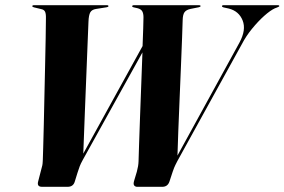

<svg xmlns="http://www.w3.org/2000/svg" viewBox="-20 -720 1096 740"><path d="M835.5 -696Q835.5 -700 842 -700H1050.5Q1056.5 -700 1056.5 -696.5Q1056.5 -694.5 1047.5 -691L1039.5 -688Q1022 -680 998.2 -658.8Q974.5 -637.5 951.2 -609Q928 -580.5 912.5 -550.5L663.5 -99Q660 -92 655.8 -83.8Q651.5 -75.5 645.5 -58L633 -20Q626 0 605.5 0H508.5Q501.5 0 497.2 -5.2Q493 -10.5 497 -23.5L507.5 -58.5Q513.5 -80.5 514 -98.5Q514.5 -117 516 -163.2Q517.5 -209.5 519.8 -270.8Q522 -332 524.5 -397Q527 -462 529 -518L299 -103.5Q290.5 -88 287.2 -79Q284 -70 279 -55L268 -19.5Q262 0 240.5 0H142Q121.5 0 127 -20.5L141.5 -76.5Q143.5 -82.5 144.2 -90.5Q145 -98.5 145 -103.5Q145.5 -115 146.5 -151.2Q147.5 -187.5 148.8 -239Q150 -290.5 151.2 -349.2Q152.5 -408 153.8 -465.8Q155 -523.5 156 -571.5Q157 -619.5 157 -649Q157.5 -667.5 153.5 -675.2Q149.5 -683 138.5 -685L111.5 -691.5Q104.5 -693 104.5 -696.5Q104.5 -700 112 -700H391.5Q398 -700 398 -696.5Q398 -693 391 -692L350 -685.5Q334 -683 328 -672.5Q322 -662 321 -636.5Q320 -613.5 318 -562.5Q316 -511.5 313.2 -441.2Q310.5 -371 307.2 -290.5Q304 -210 301 -128L529.5 -542.5Q531 -582 532 -611.5Q533 -641 533 -653.5Q533 -668 528.2 -676.5Q523.5 -685 509.5 -688.5L496 -691.5Q489.5 -692.5 489.5 -696Q489.5 -700 497 -700H747.5Q753 -700 753 -696.5Q753 -693.5 746 -692L713.5 -685.5Q698 -682 691.2 -673Q684.5 -664 684 -641.5Q683.5 -622.5 681.8 -575.5Q680 -528.5 677.5 -466.2Q675 -404 672.2 -338.2Q669.5 -272.5 667.2 -215Q665 -157.5 664 -120.5L903 -556Q929.5 -605 915.2 -641Q901 -677 862 -687L841.5 -691.5Q835.5 -693.5 835.5 -696Z"/></svg>

Font: Fraunces 144pt
Style: Bold Italic
Weight: 700
Italic angle: -16°
Version: Version 1.000;[b76b70a41]